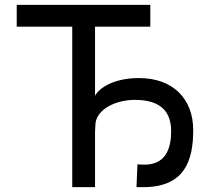

<svg xmlns="http://www.w3.org/2000/svg" viewBox="-20 -772 858 792"><path d="M543 0H571C742 0 777 -110 777 -235C777 -364 694 -450 553 -450C448 -450 388 -408 372 -377V-662H600V-752H49V-662H278V0H372V-229L374 -264C382 -325 462 -360 536 -360C619 -360 686 -331 686 -231C686 -162 665 -88 567 -93L547 -94Z"/></svg>

Font: Hibana 45 SubMedium
Style: Regular
Weight: 500
Width: 6
Designer: pygmalion
Foundry: ybstudio
Version: Version 2021.007;FEAKit 1.0